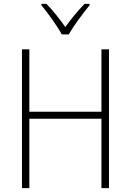

<svg xmlns="http://www.w3.org/2000/svg" viewBox="-20 -968 673 988"><path d="M298 -791H334C358 -834 407 -900 441 -941V-948H415C379 -911 345 -869 316 -829C288 -869 252 -915 219 -948H193V-941C225 -903 274 -835 298 -791ZM541 0V-714H502V-393H131V-714H93V0H131V-357H502V0Z"/></svg>

Font: Noto Sans SemiCondensed ExtraLight
Style: Regular
Weight: 200
Width: 4
Designer: Monotype Design Team
Foundry: Monotype Imaging Inc.
Version: Version 2.013